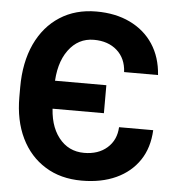

<svg xmlns="http://www.w3.org/2000/svg" viewBox="-53 -786 771 845"><g transform="rotate(5 332.5 -363.5)"><path d="M338.9 9.8Q245.1 9.8 177.2 -32.7Q108.4 -75.2 71 -152.3Q33.7 -229.5 33.7 -333V-377Q33.7 -485.4 71.3 -567.4Q109.4 -648.9 178.2 -693.1Q247.1 -737.3 338.9 -737.3Q423.8 -737.3 487.8 -706.5Q552.7 -675.3 590.3 -618.2Q627.9 -561 633.3 -482.4H483.4Q480.5 -542.5 441.2 -577.4Q401.9 -612.3 338.9 -612.3Q269.5 -612.3 226.6 -553.5Q183.6 -494.6 183.1 -394.5V-315.9Q183.6 -222.7 226.3 -167.7Q269 -112.8 338.9 -112.8Q401.4 -112.8 440.4 -147.2Q479.5 -181.6 482.4 -238.8H633.3Q629.4 -160.6 592.8 -106Q555.2 -49.8 490.2 -20Q425.3 9.8 338.9 9.8ZM410.6 -294.4H108.4V-418H410.6Z"/></g></svg>

Font: Inter Tight Stencil
Style: Bold
Weight: 700
Designer: Rasmus Andersson
Foundry: rsms
Version: Version 3.004;Glyphs 3.1.2 (3151)